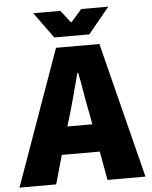

<svg xmlns="http://www.w3.org/2000/svg" viewBox="-83 -871 724 917"><g transform="rotate(-5 278.5 -412.0)"><path d="M346 -271 338 -316Q328 -363 319 -418Q310 -473 300 -522H296Q283 -472 268.5 -417.5Q254 -363 240 -316L226 -271ZM370 -138H188L149 0H-27L205 -650H413L577 0H395ZM471 -824 369 -700H201L111 -824H241L286 -766H290L341 -824Z"/></g></svg>

Font: Kilde Sans Black
Style: Regular
Weight: 900
Italic angle: -3°
Designer: Paul D. Hunt
Foundry: Adobe Systems Incorporated
Version: Version 1.050;PS Version 1.000;hotconv 1.0.70;makeotf.lib2.5